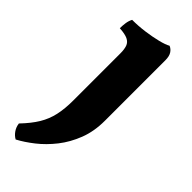

<svg xmlns="http://www.w3.org/2000/svg" viewBox="-235 -501 785 785"><g transform="rotate(45 157.0 -109.0)"><path d="M51.2 249Q37 241.4 26.7 226.6Q16.4 211.8 14.2 193.4Q49.6 156.4 69.1 124Q88.6 91.6 96.8 54.8Q105 18 105 -29.8V-303.4Q105 -326.4 99.6 -341.5Q94.2 -356.6 78.2 -364.3Q62.2 -372 30.6 -373.8Q30.6 -389.6 32.9 -405.2Q35.2 -420.8 42 -433.6Q78 -433.6 114.6 -438.6Q151.2 -443.6 181 -451.1Q210.8 -458.6 225.2 -467Q238.4 -461.6 246.7 -448.7Q255 -435.8 255 -412.6V-63Q255 -1.8 235.7 48.1Q216.4 98 185.8 136.9Q155.2 175.8 119.4 203.9Q83.6 232 51.2 249Z"/></g></svg>

Font: Vollkorn
Style: Regular
Weight: 400
Designer: Friedrich Althausen
Foundry: Friedrich Althausen
Version: Version 4.104